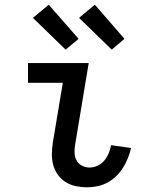

<svg xmlns="http://www.w3.org/2000/svg" viewBox="-20 -788 640 816"><path d="M351 8Q326 8 302 3Q278 -2 258.5 -14.5Q239 -27 225.5 -46Q212 -65 206 -87.5Q200 -110 200.5 -135Q201 -160 205 -185L247 -436H99V-520H357L299 -171Q296 -154 297 -136.5Q298 -119 306 -105Q314 -91 329 -83.5Q344 -76 361 -76Q378 -76 395 -84Q412 -92 423.5 -106Q435 -120 442 -137Q449 -154 452 -171L537 -159Q532 -137 523.5 -116Q515 -95 503 -75.5Q491 -56 474 -39.5Q457 -23 436.5 -12Q416 -1 394 3.5Q372 8 351 8ZM455 -577 316 -712 383 -768 509 -623ZM259 -577 120 -712 187 -768 314 -623Z"/></svg>

Font: Iosevka HT Medium Extended
Style: Italic
Weight: 500
Width: 7
Italic angle: -9°
Monospace: yes
Designer: Belleve Invis
Foundry: Belleve Invis
Version: Version 32.3.0; ttfautohint (v1.8.4)